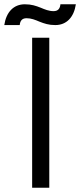

<svg xmlns="http://www.w3.org/2000/svg" viewBox="-50 -876 374 896"><path d="M140 -840C117 -849 97 -856 66 -856C13 -856 -21 -819 -30 -759H42C44 -778 52 -791 74 -791C96 -791 115 -783 134 -775C157 -766 177 -759 208 -759C261 -759 295 -796 304 -856H232C230 -837 222 -824 200 -824C178 -824 159 -832 140 -840ZM100 0H180V-700H100Z"/></svg>

Font: Fixel Text Regular
Style: Regular
Weight: 400
Width: 4
Designer: AlfaBravo + MacPaw
Foundry: Kyrylo Tkachov, Marchela Mozhyna, Serhii Makarenko, Maria Weinstein, Zakhar Kryvoshyya
Version: Version 1.211